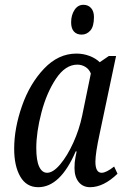

<svg xmlns="http://www.w3.org/2000/svg" viewBox="-20 -769 521 799"><path d="M39 -150Q39 -235 71.5 -328Q104 -421 163.5 -483.5Q223 -546 298 -546Q327 -546 353 -536Q379 -526 395 -510L433 -536H463L395 -214Q377 -131 377 -96Q377 -50 403 -50Q422 -50 455 -76L469 -46Q411 10 355 10Q325 10 307.5 -11.5Q290 -33 290 -70Q290 -95 294 -114Q298 -133 299 -139H295Q231 10 139 10Q90 10 64.5 -34Q39 -78 39 -150ZM322 -288 358 -463Q351 -481 335.5 -490.5Q320 -500 302 -500Q252 -500 213 -441.5Q174 -383 152.5 -301Q131 -219 131 -153Q131 -101 143 -75.5Q155 -50 176 -50Q201 -50 230.5 -85Q260 -120 285 -175Q310 -230 322 -288ZM276 -676Q276 -706 290 -727.5Q304 -749 327 -749Q347 -749 359 -735.5Q371 -722 371 -698Q371 -659 356 -642Q341 -625 320 -625Q299 -625 287.5 -638Q276 -651 276 -676Z"/></svg>

Font: Noto Serif Cond
Style: Italic
Weight: 400
Width: 3
Italic angle: -12°
Designer: Monotype Design Team
Foundry: Monotype Imaging Inc.
Version: Version 1.001